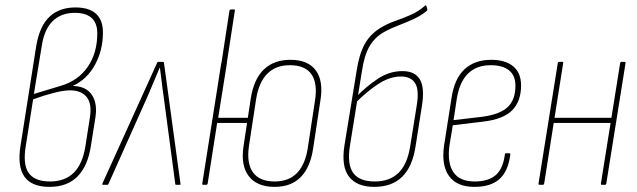

<svg xmlns="http://www.w3.org/2000/svg" viewBox="-20 -720 2481 748"><path d="M173 8Q103 8 75 -32Q47 -72 60 -153L121 -540Q134 -618 172.5 -654.5Q211 -691 274 -691Q327 -691 354 -666.5Q381 -642 381 -594Q381 -524 350 -467.5Q319 -411 265 -386V-385Q316 -384 338.5 -349.5Q361 -315 351 -258L334 -151Q322 -73 282 -32.5Q242 8 173 8ZM175 -13Q292 -13 313 -152L330 -261Q339 -315 318 -341.5Q297 -368 253 -368Q228 -368 190.5 -358.5Q153 -349 109 -333L81 -155Q68 -80 91.5 -46.5Q115 -13 175 -13ZM112 -354 218 -386Q285 -406 322 -460Q359 -514 359 -590Q359 -670 271 -670Q219 -670 186 -638.5Q153 -607 143 -543Z M381 0Q377 0 379 -5L592 -475Q593 -479 598 -479H614Q619 -479 619 -474L683 -5Q685 0 680 0H667Q663 0 663 -2L617 -348Q613 -374 610 -401.5Q607 -429 603 -456H602Q591 -429 579 -401.5Q567 -374 556 -347L402 -2Q400 0 398 0Z M830 -392 874 -679Q875 -683 880 -683H891Q897 -683 895 -679L851 -393ZM1050 8Q981 8 949 -34Q917 -76 929 -152L957 -337Q969 -412 1008 -449.5Q1047 -487 1112 -487Q1180 -487 1210.5 -445.5Q1241 -404 1228 -327L1200 -142Q1189 -68 1151.5 -30Q1114 8 1050 8ZM772 0Q767 0 768 -5L842 -474Q844 -479 848 -479H859Q865 -479 864 -474L830 -261H957L953 -241H826L789 -5Q788 0 783 0ZM1050 -13Q1105 -13 1137 -46Q1169 -79 1179 -143L1207 -327Q1218 -395 1193.5 -430.5Q1169 -466 1109 -466Q1055 -466 1022 -433.5Q989 -401 978 -335L950 -152Q940 -84 965.5 -48.5Q991 -13 1050 -13Z M1438 8Q1370 8 1339.5 -32Q1309 -72 1322 -154L1369 -442Q1379 -509 1401 -548.5Q1423 -588 1465 -613Q1490 -628 1520 -638.5Q1550 -649 1580 -662Q1610 -675 1636 -698Q1638 -700 1639 -699.5Q1640 -699 1641 -697L1645 -684Q1645 -680 1642 -677Q1620 -659 1592 -646Q1564 -633 1533.5 -621.5Q1503 -610 1476 -595Q1440 -575 1419.5 -539.5Q1399 -504 1390 -443L1343 -150Q1332 -80 1356 -46.5Q1380 -13 1440 -13Q1498 -13 1532.5 -46.5Q1567 -80 1578 -150L1603 -306Q1614 -369 1597.5 -395.5Q1581 -422 1542 -422Q1498 -422 1452.5 -392Q1407 -362 1363 -317L1368 -343Q1408 -384 1452.5 -413.5Q1497 -443 1548 -443Q1596 -443 1615.5 -411Q1635 -379 1624 -309L1599 -150Q1587 -71 1547 -31.5Q1507 8 1438 8Z M1828 8Q1760 8 1729.5 -34Q1699 -76 1710 -153L1739 -338Q1750 -413 1789.5 -450Q1829 -487 1894 -487Q1949 -487 1979.5 -461.5Q2010 -436 2010 -387Q2010 -325 1975 -290Q1940 -255 1861 -246L1744 -232L1731 -153Q1722 -85 1746.5 -49Q1771 -13 1829 -13Q1883 -13 1911.5 -38Q1940 -63 1947 -119Q1947 -123 1951 -123H1964Q1968 -123 1968 -118Q1960 -53 1926 -22.5Q1892 8 1828 8ZM1747 -252 1858 -265Q1927 -274 1957.5 -302.5Q1988 -331 1988 -386Q1988 -426 1963 -446Q1938 -466 1892 -466Q1837 -466 1804 -434Q1771 -402 1760 -338Z M2325 0Q2320 0 2321 -5L2396 -474Q2397 -479 2401 -479H2413Q2418 -479 2417 -474L2342 -5Q2341 0 2337 0ZM2083 0Q2077 0 2078 -5L2153 -474Q2154 -479 2159 -479H2170Q2176 -479 2174 -474L2100 -5Q2099 0 2094 0ZM2133 -241 2135 -261H2366L2363 -241Z"/></svg>

Font: Sofia Sans Condensed Thin
Style: Italic
Weight: 250
Italic angle: -9°
Version: Version 4.100